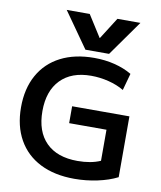

<svg xmlns="http://www.w3.org/2000/svg" viewBox="-105 -1083 983 1175"><g transform="rotate(10 386.5 -495.0)"><path d="M41 -365Q41 -481 88 -565.5Q135 -650 222.5 -695Q310 -740 431 -740Q498 -740 558 -725Q618 -710 665 -682L636 -577Q594 -602 540 -615.5Q486 -629 431 -629Q309 -629 241.5 -559.5Q174 -490 174 -365Q174 -238 242.5 -169.5Q311 -101 438 -101Q521 -101 580 -127V-320H348V-425H704V-47Q651 -20 580.5 -5Q510 10 438 10Q314 10 225 -35Q136 -80 88.5 -164.5Q41 -249 41 -365ZM356 -1000 441 -866H443L528 -1000H671L515 -780H368L213 -1000Z"/></g></svg>

Font: Enso SemiBold
Style: Regular
Weight: 600
Designer: Coji Morishita
Foundry: UNDERFOREST DESIGN
Version: Version 1.000